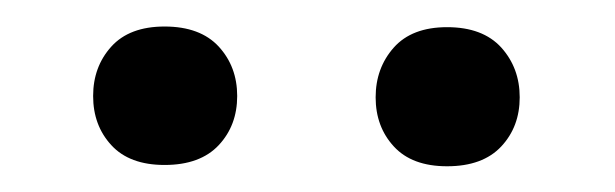

<svg xmlns="http://www.w3.org/2000/svg" viewBox="-20 -763 471 147"><path d="M51.3 -689.5Q51.3 -711.9 65.2 -727.3Q79.1 -742.7 106 -742.7Q133.3 -742.7 147.5 -727.3Q161.6 -711.9 161.6 -689.5Q161.6 -667 147.5 -651.9Q133.3 -636.7 106 -636.7Q79.1 -636.7 65.2 -651.9Q51.3 -667 51.3 -689.5ZM267.6 -688.5Q267.6 -710.9 281.5 -726.6Q295.4 -742.2 322.3 -742.2Q349.6 -742.2 363.8 -726.6Q377.9 -710.9 377.9 -688.5Q377.9 -666 363.8 -650.9Q349.6 -635.7 322.3 -635.7Q295.4 -635.7 281.5 -650.9Q267.6 -666 267.6 -688.5Z"/></svg>

Font: Roboto2
Style: Regular
Weight: 400
Designer: Google
Foundry: Google
Version: Version 2.000981-w3; 2014; ttfautohint (v1.1) -l 5 -r 24 -G 